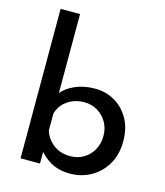

<svg xmlns="http://www.w3.org/2000/svg" viewBox="-116 -865 830 964"><g transform="rotate(15 299.0 -383.5)"><path d="M338 10Q280 10 238 -13.5Q196 -37 170 -74L180 -103V0H79V-777H180V-326L177 -363Q202 -395 247.5 -415Q293 -435 351 -435Q407 -435 453 -408.5Q499 -382 527 -333Q555 -284 555 -216Q555 -145 524.5 -94.5Q494 -44 445 -17Q396 10 338 10ZM316 -75Q355 -75 386 -93.5Q417 -112 434.5 -144Q452 -176 452 -216Q452 -256 434 -287Q416 -318 385.5 -336.5Q355 -355 316 -355Q266 -355 229 -329Q192 -303 180 -260V-172Q193 -130 228.5 -102.5Q264 -75 316 -75Z"/></g></svg>

Font: Reem Kufi Fun
Style: Regular
Weight: 400
Designer: Khaled Hosny
Version: Version 1.005